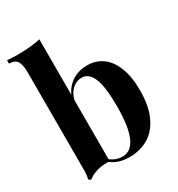

<svg xmlns="http://www.w3.org/2000/svg" viewBox="-188 -902 961 1039"><g transform="rotate(-30 293.0 -383.0)"><path d="M547.9 -272Q547.9 -172.4 517.3 -108.4Q486.8 -44.4 435.3 -15.1Q383.8 14.2 318.8 14.2Q250 14.2 207 -20.5Q201.7 -21 190.9 -21Q158.2 -21 127 -10.5Q95.7 0 78.1 16.1L63 7.3Q69.8 -15.6 69.8 -48.8V-662.6Q69.8 -708.5 55.4 -729.5Q41 -750.5 5.9 -750.5V-771.5Q37.6 -768.6 67.9 -768.6Q155.8 -768.6 213.9 -782.2V-435.5Q234.9 -481.9 274.9 -506.6Q314.9 -531.2 367.2 -531.2Q419.9 -531.2 460.7 -502.4Q501.5 -473.6 524.7 -415.3Q547.9 -356.9 547.9 -272ZM397 -258.3Q397 -381.3 374.3 -434.8Q351.6 -488.3 307.6 -488.3Q275.4 -488.3 248.8 -464.6Q222.2 -440.9 213.9 -400.9V-33.7Q246.1 -7.3 288.1 -7.3Q397 -7.3 397 -258.3Z"/></g></svg>

Font: TypoPRO Playfair Display
Style: Bold
Weight: 700
Designer: Claus Eggers Sørensen
Foundry: Claus Eggers Sørensen
Version: Version 1.004;PS 001.004;hotconv 1.0.70;makeotf.lib2.5.58329